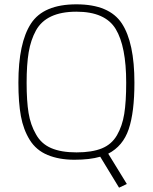

<svg xmlns="http://www.w3.org/2000/svg" viewBox="-20 -729 706 887"><path d="M443 -5Q395 9 324 9Q253 9 200 -13Q147 -35 117.5 -82.5Q88 -130 76.5 -192.5Q65 -255 65 -347Q65 -531 123 -620Q181 -709 333 -709Q485 -709 543 -620.5Q601 -532 601 -347Q601 -210 574.5 -132Q548 -54 480 -19L566 121L530 138ZM146 -109Q170 -65 216 -45Q262 -25 333.5 -25Q405 -25 450.5 -43.5Q496 -62 520.5 -104.5Q545 -147 554 -203Q563 -259 563 -347Q563 -515 514.5 -595Q466 -675 333 -675Q194 -675 146 -588Q122 -544 112.5 -487.5Q103 -431 103 -346.5Q103 -262 112 -207Q121 -152 146 -109Z"/></svg>

Font: Titillium Web[RUS by Daymarius]
Style: Regular
Weight: 200
Designer: Cyrillization by Daymarius
Foundry: Cyrillization by Daymarius
Version: Version 1.002 September 11, 2018